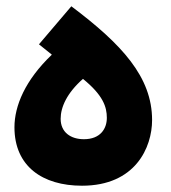

<svg xmlns="http://www.w3.org/2000/svg" viewBox="-20 -587 545 611"><path d="M464 -205C464 -342 368 -446 207 -567L104 -446L145 -413C60 -332 26 -250 26 -182C26 -58 115 4 241 4C411 4 464 -118 464 -205ZM173 -209C173 -246 193 -291 244 -336C308 -284 320 -247 320 -212C320 -177 299 -144 247 -144C205 -144 173 -166 173 -209Z"/></svg>

Font: Noto Sans Arabic UI Extra
Style: Regular
Weight: 800
Designer: Nadine Chahine - Monotype Design Team
Foundry: Monotype Imaging Inc.
Version: Version 1.900